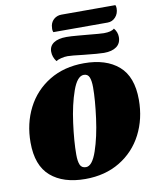

<svg xmlns="http://www.w3.org/2000/svg" viewBox="-106 -1077 951 1176"><g transform="rotate(-10 369.5 -488.5)"><path d="M735 -402Q735 -283 685.5 -187Q636 -91 544 -35.5Q452 20 329 20Q192 20 114 -47.5Q36 -115 36 -258Q36 -376 85 -472Q134 -568 226 -624Q318 -680 442 -680Q579 -680 657 -612.5Q735 -545 735 -402ZM299 -136Q299 -95 308.5 -73Q318 -51 345 -51Q384 -51 413 -136Q442 -221 457 -334.5Q472 -448 472 -525Q472 -565 463 -587.5Q454 -610 429 -610Q388 -610 358.5 -527Q329 -444 314 -331.5Q299 -219 299 -136ZM698 -977Q698 -944 678 -922Q658 -900 629 -900H291Q287 -908 287 -920Q287 -925 289 -941Q294 -966 313 -981.5Q332 -997 359 -997H694Q698 -989 698 -977ZM681 -801Q681 -762 653 -741.5Q625 -721 575 -721Q543 -721 449 -731Q375 -740 351 -740Q331 -740 310 -734.5Q289 -729 279 -722Q257 -751 257 -784Q257 -819 285 -838Q313 -857 365 -857Q391 -857 435.5 -853Q480 -849 493 -848Q575 -840 595 -840Q642 -840 660 -857Q681 -832 681 -801Z"/></g></svg>

Font: Sansita Black Italic
Style: Regular
Weight: 900
Italic angle: -11°
Designer: Pablo Cosgaya
Foundry: Omnibus-Type
Version: Version 1.006